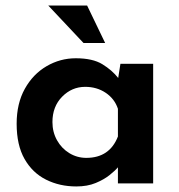

<svg xmlns="http://www.w3.org/2000/svg" viewBox="-20 -661 646 692"><path d="M255 11Q195 11 146 -13.5Q97 -38 68.5 -88Q40 -138 40 -215Q40 -288 69.5 -341Q99 -394 148 -422.5Q197 -451 253 -451Q314 -451 349 -429.5Q384 -408 406 -380L414 -431H532V0H405V-58Q395 -46 375 -30Q355 -14 325 -1.5Q295 11 255 11ZM291 -92Q375 -92 405 -169V-269Q393 -305 361 -326.5Q329 -348 287 -348Q239 -348 204 -312.5Q169 -277 169 -221Q169 -185 185.5 -155.5Q202 -126 230 -109Q258 -92 291 -92ZM154 -641H294L359 -506H281Z"/></svg>

Font: Reem Kufi SemiBold
Style: Regular
Weight: 600
Designer: Khaled Hosny
Version: Version 1.001